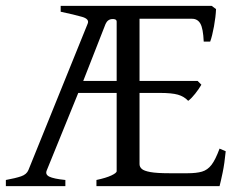

<svg xmlns="http://www.w3.org/2000/svg" viewBox="-20 -635 819 655"><path d="M750 -119Q746 -77 739.5 -46Q733 -15 729 0H309V-21Q342 -28 360 -36.5Q378 -45 378 -51V-318H247L140 -55Q133 -40 148 -32.5Q163 -25 203 -21V0H0V-21Q33 -27 52 -33.5Q71 -40 77 -55L279 -554Q286 -570 260 -577.5Q234 -585 187 -595V-615H445H527H702L717 -604Q716 -578 710 -545Q704 -512 697 -493H675Q673 -538 663.5 -554.5Q654 -571 635 -571H456V-359H654L667 -346Q659 -332 646 -315.5Q633 -299 622 -291Q608 -306 587 -312Q566 -318 525 -318H456V-75Q456 -66 463.5 -59Q471 -52 493 -48Q515 -44 558 -44H620Q650 -44 669 -49.5Q688 -55 701.5 -72.5Q715 -90 729 -128ZM378 -561Q378 -571 362.5 -570Q347 -569 340 -553L264 -359H378Z"/></svg>

Font: ChillKai
Style: Regular
Weight: 400
Designer: ChillType
Foundry: 寒蝉字型
Version: Version 2.000